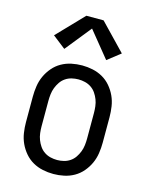

<svg xmlns="http://www.w3.org/2000/svg" viewBox="-116 -835 707 916"><g transform="rotate(15 237.5 -377.0)"><path d="M238 8Q211 8 185 2.5Q159 -3 136 -16Q113 -29 95.5 -49.5Q78 -70 67 -94Q56 -118 52 -144.5Q48 -171 48 -197V-323Q48 -349 52 -375.5Q56 -402 67 -426Q78 -450 95.5 -470.5Q113 -491 136 -504Q159 -517 185 -522.5Q211 -528 238 -528Q264 -528 290 -522.5Q316 -517 339 -504Q362 -491 379.5 -470.5Q397 -450 408 -426Q419 -402 423 -375.5Q427 -349 427 -323V-197Q427 -171 423 -144.5Q419 -118 408 -94Q397 -70 379.5 -49.5Q362 -29 339 -16Q316 -3 290 2.5Q264 8 238 8ZM238 -61Q254 -61 270.5 -65Q287 -69 301 -78.5Q315 -88 324.5 -102Q334 -116 340 -131.5Q346 -147 348 -164Q350 -181 350 -197V-323Q350 -339 348 -356Q346 -373 340 -388.5Q334 -404 324.5 -418Q315 -432 301 -441.5Q287 -451 270.5 -455Q254 -459 238 -459Q221 -459 204.5 -455Q188 -451 174 -441.5Q160 -432 150.5 -418Q141 -404 135 -388.5Q129 -373 127 -356Q125 -339 125 -323V-197Q125 -181 127 -164Q129 -147 135 -131.5Q141 -116 150.5 -102Q160 -88 174 -78.5Q188 -69 204.5 -65Q221 -61 238 -61ZM134 -582 70 -632 195 -762H280L405 -632L341 -582L237 -710Z"/></g></svg>

Font: Iosevka QP
Style: Regular
Weight: 400
Designer: Belleve Invis
Foundry: Belleve Invis
Version: Version 20.0.0; ttfautohint (v1.8.4)